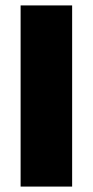

<svg xmlns="http://www.w3.org/2000/svg" viewBox="-20 -688 342 708"><path d="M246 0V-668H56V0Z"/></svg>

Font: Gantari Black
Style: Regular
Weight: 900
Designer: Anugrah Pasau
Foundry: Lafontype
Version: Version 1.000